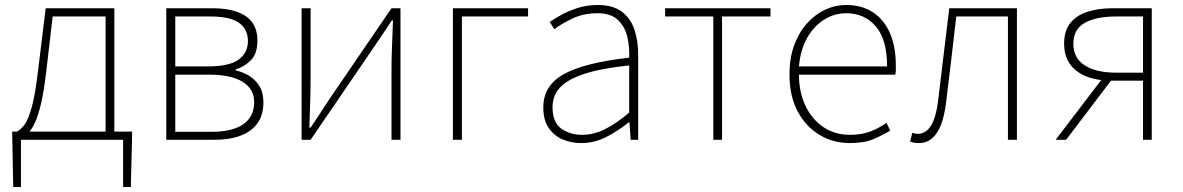

<svg xmlns="http://www.w3.org/2000/svg" viewBox="-20 -560 4738 769"><path d="M64 0V189H33L29 -13V-33H509V-13L504 189H473V0ZM403 -12V-494H191L165 -272Q156 -194 144.5 -145.5Q133 -97 120.5 -70Q108 -43 96 -30.5Q84 -18 75 -11L48 -33Q65 -42 79.5 -62.5Q94 -83 107.5 -132Q121 -181 132 -274L163 -527H438V-12Z M646 0V-527H831Q888 -527 928.5 -513Q969 -499 990 -470.5Q1011 -442 1011 -397Q1011 -346 985.5 -319.5Q960 -293 924 -282V-278Q952 -272 977 -257Q1002 -242 1018.5 -216Q1035 -190 1035 -150Q1035 -99 1011 -66Q987 -33 943 -16.5Q899 0 837 0ZM682 -294H812Q899 -294 936 -321.5Q973 -349 973 -395Q973 -443 937.5 -468.5Q902 -494 822 -494H682ZM682 -32H826Q911 -32 954.5 -62.5Q998 -93 998 -151Q998 -204 951.5 -232.5Q905 -261 817 -261H682Z M1188 0V-527H1224V-249Q1224 -206 1222.5 -154Q1221 -102 1219 -49H1224Q1241 -74 1262.5 -106.5Q1284 -139 1300 -164L1548 -527H1584V0H1548V-277Q1548 -321 1550 -373Q1552 -425 1554 -478H1549Q1533 -453 1511 -420.5Q1489 -388 1472 -363L1224 0Z M1794 0V-527H2095V-494H1830V0Z M2308 13Q2267 13 2232.5 -2Q2198 -17 2177 -48.5Q2156 -80 2156 -130Q2156 -218 2239 -263.5Q2322 -309 2500 -329Q2502 -372 2492.5 -412.5Q2483 -453 2455 -480Q2427 -507 2372 -507Q2316 -507 2271 -485Q2226 -463 2200 -443L2182 -472Q2199 -484 2227.5 -500Q2256 -516 2293.5 -528Q2331 -540 2374 -540Q2436 -540 2471.5 -512.5Q2507 -485 2521.5 -440Q2536 -395 2536 -341V0H2506L2501 -70H2498Q2458 -37 2409.5 -12Q2361 13 2308 13ZM2311 -20Q2358 -20 2403 -42.5Q2448 -65 2500 -109V-298Q2386 -286 2318.5 -263.5Q2251 -241 2222 -208.5Q2193 -176 2193 -131Q2193 -70 2228 -45Q2263 -20 2311 -20Z M2837 0V-494H2644V-527H3066V-494H2872V0Z M3383 13Q3317 13 3262 -20Q3207 -53 3174.5 -114.5Q3142 -176 3142 -262Q3142 -327 3160.5 -378Q3179 -429 3211.5 -465.5Q3244 -502 3284.5 -521Q3325 -540 3369 -540Q3430 -540 3474.5 -512Q3519 -484 3543.5 -429.5Q3568 -375 3568 -297Q3568 -289 3568 -280.5Q3568 -272 3566 -261H3180Q3180 -192 3205.5 -137.5Q3231 -83 3277 -51.5Q3323 -20 3385 -20Q3430 -20 3465 -33Q3500 -46 3530 -68L3546 -37Q3516 -19 3479 -3Q3442 13 3383 13ZM3180 -294H3533Q3533 -401 3488 -454Q3443 -507 3369 -507Q3322 -507 3281 -481.5Q3240 -456 3213 -408.5Q3186 -361 3180 -294Z M3661 13Q3649 13 3641 11.5Q3633 10 3625 7L3634 -28Q3639 -27 3644 -25.5Q3649 -24 3656 -24Q3689 -24 3709.5 -58Q3730 -92 3738 -162Q3749 -254 3760 -345Q3771 -436 3782 -527H4053V0H4017V-494H3810Q3800 -409 3790.5 -325.5Q3781 -242 3770 -156Q3760 -69 3732.5 -28Q3705 13 3661 13Z M4558 0V-237H4430Q4391 -237 4357 -245.5Q4323 -254 4297 -272Q4271 -290 4256.5 -318Q4242 -346 4242 -385Q4242 -437 4267 -468Q4292 -499 4336 -513Q4380 -527 4437 -527H4593V0ZM4449 -269H4558V-494H4449Q4371 -494 4325 -468.5Q4279 -443 4279 -385Q4279 -327 4325 -298Q4371 -269 4449 -269ZM4208 0 4401 -253 4432 -240 4250 0Z"/></svg>

Font: Noto Sans JP
Style: Regular
Weight: 100
Designer: Ryoko NISHIZUKA 西塚涼子 (kana, bopomofo & ideographs); Paul D. Hunt (Latin, Greek & Cyrillic); Sandoll Communications 산돌커뮤니
Foundry: Adobe
Version: Version 2.004;hotconv 1.0.118;makeotfexe 2.5.65603